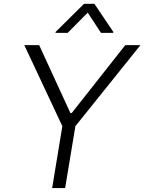

<svg xmlns="http://www.w3.org/2000/svg" viewBox="-20 -957 735 977"><path d="M103.7 -727.3H179.3L338.1 -382.1H345.2L617.5 -727.3H694.6L363.6 -315L311.4 0H245.4L297.2 -315ZM324.5 -789.8 426.4 -892.8 493.9 -789.8H556L556.6 -794.7L460.4 -937.5H407.5L263.3 -794.7L262.3 -789.8Z"/></svg>

Font: Inter Light  BETA
Style: Italic
Weight: 300
Italic angle: 9.39999°
Designer: Rasmus Andersson
Foundry: rsms
Version: Version 3.011;git-f93a4a705